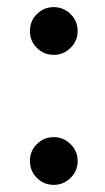

<svg xmlns="http://www.w3.org/2000/svg" viewBox="-20 -510 296 539"><path d="M64 -423Q64 -451 83.5 -470.5Q103 -490 131 -490Q158 -490 178 -470.5Q198 -451 198 -423Q198 -395 178 -375.5Q158 -356 131 -356Q103 -356 83.5 -375.5Q64 -395 64 -423ZM131 -125Q158 -125 178 -105.5Q198 -86 198 -58Q198 -30 178 -10.5Q158 9 131 9Q103 9 83.5 -10.5Q64 -30 64 -58Q64 -86 83.5 -105.5Q103 -125 131 -125Z"/></svg>

Font: MedMera Sans Display
Style: Regular
Weight: 500
Designer: Kasper Nordkvist
Foundry: UNCUT.wtf
Version: Version 1.300